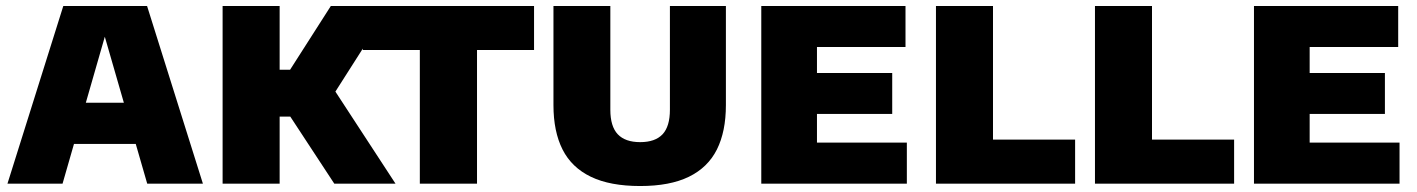

<svg xmlns="http://www.w3.org/2000/svg" viewBox="-20 -615 4744 643"><path d="M5 0 192 -595H472.5L659.5 0H473L322.5 -521.5H339.5L189.5 0ZM164 -133 203.5 -271H459.5L499 -133Z M1099.5 0 901 -302.5 1088 -595H1286L1086.5 -282L1090 -328.5L1304.5 0ZM725.5 0V-595H916.5V0ZM891 -224.5V-381.5H971.5V-224.5Z M1386 0V-447.5H1195V-595H1768.5V-447.5H1577.5V0Z M2124 8Q2023 8 1958.8 -23Q1894.5 -54 1864 -114.2Q1833.5 -174.5 1833.5 -263V-595H2024V-247.5Q2024 -191.5 2049 -165.2Q2074 -139 2124 -139Q2174 -139 2198.8 -165.2Q2223.5 -191.5 2223.5 -247.5V-595H2411V-263Q2411 -174.5 2380.8 -114.2Q2350.5 -54 2287 -23Q2223.5 8 2124 8Z M2529.5 0V-595H3012.5V-457.5H2716V-137.5H3017V0ZM2641 -233.5V-370.5H2968V-233.5Z M3114.5 0V-595H3305.5V-147.5H3580.5V0Z M3647 0V-595H3838V-147.5H4113V0Z M4179.5 0V-595H4662.5V-457.5H4366V-137.5H4667V0ZM4291 -233.5V-370.5H4618V-233.5Z"/></svg>

Font: Encode Sans SC Condensed Thin ExtraBold
Style: Regular
Weight: 800
Version: Version 3.002